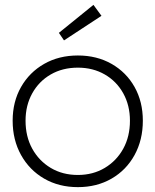

<svg xmlns="http://www.w3.org/2000/svg" viewBox="-20 -759 639 789"><path d="M300 10Q222 10 161.5 -25Q101 -60 66.5 -122Q32 -184 32 -263Q32 -341 66.5 -401.5Q101 -462 161.5 -496.5Q222 -531 300 -531Q378 -531 438.5 -496.5Q499 -462 533 -401.5Q567 -341 567 -263Q567 -184 533 -122Q499 -60 438.5 -25Q378 10 300 10ZM300 -40Q362 -40 410.5 -69Q459 -98 486.5 -148Q514 -198 514 -263Q514 -326 486.5 -375.5Q459 -425 410.5 -453Q362 -481 300 -481Q237 -481 188.5 -453Q140 -425 112.5 -375.5Q85 -326 85 -263Q85 -198 112.5 -148Q140 -98 188.5 -69Q237 -40 300 -40ZM243 -593 222 -624 364 -739 397 -694Z"/></svg>

Font: Lexend ExtraLight
Style: Regular
Weight: 200
Designer: Bonnie Shaver-Troup, Thomas Jockin
Foundry: Lexend
Version: Version 1.007; ttfautohint (v1.8.3)